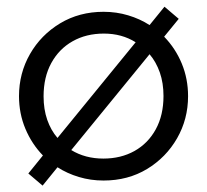

<svg xmlns="http://www.w3.org/2000/svg" viewBox="-20 -536 632 586"><path d="M110 30.5 66.5 -6.5 111 -61.5Q77 -96.5 57.5 -143Q38 -189.5 38 -242.5Q38 -312.5 71.5 -371Q105 -429.5 163.5 -464.8Q222 -500 296 -500Q335.5 -500 371.2 -489.2Q407 -478.5 436.5 -459.5L482 -515.5L525.5 -478.5L481 -424Q515.5 -388.5 534.8 -342Q554 -295.5 554 -242.5Q554 -172.5 520.5 -114Q487 -55.5 428.8 -20.2Q370.5 15 296 15Q256.5 15 220.8 4.2Q185 -6.5 155.5 -25.5ZM155.5 -115 394 -407Q352 -433.5 297 -433.5Q243 -433.5 201.5 -410Q160 -386.5 136.5 -343.5Q113 -300.5 113 -242Q113 -202.5 124.2 -170.2Q135.5 -138 155.5 -115ZM295.5 -52Q349 -52 390.5 -75.2Q432 -98.5 455.5 -141.5Q479 -184.5 479 -243Q479 -282.5 467.8 -314.8Q456.5 -347 436.5 -370.5L197.5 -78Q240 -52 295.5 -52Z"/></svg>

Font: Geologica ExtraLight
Style: Regular
Weight: 200
Designer: Sindre Bremnes, Frode Helland
Foundry: Monokrom Skriftforlag AS
Version: Version 1.010; ttfautohint (v1.8.4.7-5d5b);gftools[0.9.28]